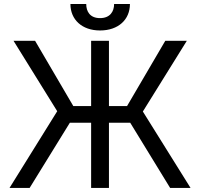

<svg xmlns="http://www.w3.org/2000/svg" viewBox="-20 -929 989 949"><path d="M518.5 -727.3H430.4V-404.8H342.3L153.4 -727.3H46.9L262.8 -379.3L27 0H126.4L325.3 -322.4H430.4V0H518.5V-322.4H623.6L821 0H921.9L686.1 -377.8L903.4 -727.3H796.9L608 -404.8H518.5ZM328.1 -909.1C328.1 -832.4 384.9 -778.4 474.4 -778.4C565.3 -778.4 622.2 -832.4 622.2 -909.1H544C544 -872.2 524.1 -839.5 474.4 -839.5C424.7 -839.5 406.2 -872.2 406.2 -909.1Z"/></svg>

Font: Magic Ui Pro
Style: Regular
Weight: 400
Designer: Stefan Endress, Andreas Faust
Version: Version 1.000;FEAKit 1.0